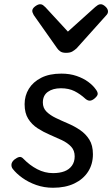

<svg xmlns="http://www.w3.org/2000/svg" viewBox="-20 -866 529 905"><path d="M230 19Q188 19 151 6Q114 -7 85.5 -27.5Q57 -48 40 -70Q33 -79 34 -91Q35 -103 48 -114Q61 -124 71 -126Q81 -128 91 -117Q120 -87 155.5 -68.5Q191 -50 230 -50Q261 -50 283.5 -58.5Q306 -67 319 -85Q332 -103 332 -129Q332 -157 315 -175Q298 -193 271.5 -205.5Q245 -218 214.5 -231Q184 -244 157 -261.5Q130 -279 113 -306Q96 -333 96 -375Q96 -415 116 -447.5Q136 -480 174.5 -499.5Q213 -519 269 -519Q309 -519 341 -508Q373 -497 396 -480Q419 -463 432 -444Q441 -432 440.5 -423Q440 -414 426 -402Q414 -392 404 -391.5Q394 -391 383 -400Q358 -423 331 -436.5Q304 -450 267 -450Q229 -450 205.5 -433Q182 -416 182 -383Q182 -357 199 -340Q216 -323 243 -310Q270 -297 300.5 -284Q331 -271 357.5 -253Q384 -235 401 -208Q418 -181 418 -139Q418 -92 395 -56.5Q372 -21 330 -1Q288 19 230 19ZM455 -846Q465 -846 477 -835Q489 -824 489 -812Q489 -807 487 -802.5Q485 -798 480 -793L341 -638Q331 -629 320.5 -623Q310 -617 291 -617Q274 -617 264.5 -623.5Q255 -630 249 -639L139 -795Q135 -803 133.5 -807Q132 -811 132 -814Q132 -826 145.5 -836Q159 -846 169 -846Q177 -846 182.5 -842Q188 -838 194 -832L300 -717L429 -833Q435 -838 441 -842Q447 -846 455 -846Z"/></svg>

Font: Playwrite GB S
Style: Italic
Weight: 400
Italic angle: -7°
Designer: Veronika Burian, José Scaglione
Foundry: TypeTogether
Version: Version 1.000